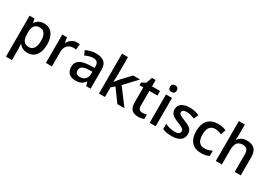

<svg xmlns="http://www.w3.org/2000/svg" viewBox="24 -1844 4447 3168"><g transform="rotate(30 2247.5 -260.0)"><path d="M356 9.8C490.7 9.8 571.8 -94.7 571.8 -271C571.8 -447.3 492.7 -549.8 357.9 -549.8C286.1 -549.8 232.4 -522.5 196.8 -467.8H190.9C182.6 -505.9 177.2 -529.8 174.8 -540H82V240.2H196.8V19C196.8 9.3 194.3 -18.6 189.9 -64H196.8C234.4 -14.6 287.6 9.8 356 9.8ZM328.1 -456.1C410.6 -456.1 454.1 -393.1 454.1 -272C454.1 -151.4 409.7 -84 330.1 -84C235.8 -84 196.8 -139.6 196.8 -271V-288.1C196.8 -405.3 236.8 -456.1 328.1 -456.1Z M979 -549.8C912.6 -549.8 851.6 -509.3 815.9 -444.8H810.1L794.9 -540H705.1V0H819.8V-282.2C819.8 -377.9 882.3 -443.8 974.1 -443.8C991.7 -443.8 1008.8 -441.9 1024.9 -438L1036.1 -544.9C1021 -548.3 1002 -549.8 979 -549.8Z M1556.2 0V-363.8C1556.2 -492.2 1485.4 -549.8 1348.1 -549.8C1286.1 -549.8 1211.9 -533.7 1153.3 -502.9L1190.4 -420.9C1237.3 -442.9 1288.1 -461.9 1343.3 -461.9C1411.1 -461.9 1442.4 -427.7 1442.4 -358.9V-330.1L1349.1 -327.1C1179.7 -321.8 1098.1 -266.1 1098.1 -154.8C1098.1 -49.8 1161.1 9.8 1267.1 9.8C1349.6 9.8 1395 -9.3 1447.3 -75.2H1451.2L1474.1 0ZM1303.2 -78.1C1246.1 -78.1 1217.3 -105.5 1217.3 -153.8C1217.3 -220.2 1264.2 -251 1372.1 -254.9L1441.4 -257.8V-210.9C1441.4 -127 1386.7 -78.1 1303.2 -78.1Z M1824.2 -285.2 1830.1 -389.2V-759.8H1716.3V0H1830.1V-185.1L1893.1 -236.8L2066.4 0H2201.2L1970.2 -308.1L2187.5 -540H2055.2L1892.1 -366.2L1827.1 -285.2Z M2489.3 -83C2444.3 -83 2414.1 -108.9 2414.1 -164.1V-453.1H2567.9V-540H2414.1V-660.2H2343.3L2304.2 -545.9L2225.1 -503.9V-453.1H2298.8V-162.1C2298.8 -47.4 2353 9.8 2461.9 9.8C2504.9 9.8 2547.9 1.5 2573.2 -9.8V-96.2C2545.4 -87.4 2517.1 -83 2489.3 -83Z M2674.3 -683.1C2674.3 -644 2697.8 -620.1 2739.3 -620.1C2779.8 -620.1 2803.2 -644 2803.2 -683.1C2803.2 -724.1 2779.8 -747.1 2739.3 -747.1C2697.8 -747.1 2674.3 -724.1 2674.3 -683.1ZM2795.9 -540H2681.2V0H2795.9Z M3322.8 -153.8C3322.8 -179.7 3317.9 -202.1 3308.1 -221.2C3288.6 -258.3 3255.4 -283.2 3166 -317.9C3112.8 -338.4 3078.6 -354.5 3063 -366.2C3046.9 -377.9 3039.1 -392.1 3039.1 -409.2C3039.1 -443.8 3069.3 -460.9 3129.9 -460.9C3169.4 -460.9 3218.8 -448.7 3276.9 -424.8L3314 -511.2C3257.3 -537.1 3197.3 -549.8 3133.8 -549.8C3005.4 -549.8 2925.8 -496.1 2925.8 -403.8C2925.8 -327.1 2960.4 -286.1 3085 -237.8C3116.7 -225.6 3141.6 -214.4 3159.7 -204.6C3195.3 -185.1 3210 -169.4 3210 -142.1C3210 -99.6 3174.8 -78.1 3104 -78.1C3049.3 -78.1 2990.2 -92.8 2926.8 -122.1V-22.9C2970.2 -1 3028.3 9.8 3100.1 9.8C3243.2 9.8 3322.8 -48.3 3322.8 -153.8Z M3664.6 9.8C3731 9.8 3773.9 0 3814.9 -23.9V-124C3769.5 -98.6 3721.2 -85.9 3669.9 -85.9C3580.1 -85.9 3532.7 -147 3532.7 -268.1C3532.7 -392.1 3579.6 -454.1 3672.9 -454.1C3704.6 -454.1 3744.6 -444.8 3793 -425.8L3827.6 -518.1C3782.2 -539.1 3731 -549.8 3673.8 -549.8C3505.9 -549.8 3414.6 -448.7 3414.6 -267.1C3414.6 -88.9 3501 9.8 3664.6 9.8Z M4417 -352.1C4417 -483.9 4351.6 -549.8 4220.7 -549.8C4146.5 -549.8 4089.4 -520 4058.1 -467.8H4050.8C4054.7 -502.9 4056.6 -536.1 4056.6 -566.9V-759.8H3941.9V0H4056.6V-268.1C4056.6 -403.3 4100.6 -456.1 4196.8 -456.1C4269.5 -456.1 4301.8 -415.5 4301.8 -332V0H4417Z"/></g></svg>

Font: Open Sans 600
Style: Regular
Weight: 600
Foundry: Ascender Corporation
Version: Version 1.100;PS 001.100;hotconv 1.0.88;makeotf.lib2.5.64775